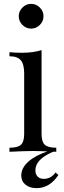

<svg xmlns="http://www.w3.org/2000/svg" viewBox="-20 -785 333 993"><path d="M186 -746Q205 -727 205 -701Q205 -675 186 -656Q167 -637 141 -637Q115 -637 96 -656Q77 -675 77 -701Q77 -727 96 -746Q115 -765 141 -765Q167 -765 186 -746ZM271 -21V0Q190 -4 150 -4Q110 -4 29 0V-21Q72 -21 88.5 -36.5Q105 -52 105 -93V-406Q105 -453 87.5 -473.5Q70 -494 29 -494V-515Q61 -512 91 -512Q153 -512 195 -526V-93Q195 -52 211.5 -36.5Q228 -21 271 -21ZM250 2Q163 40 163 96Q163 116 174.5 128Q186 140 206 140Q244 140 267 107L282 120Q237 188 169 188Q133 188 111.5 170Q90 152 90 123Q90 84 126 51.5Q162 19 228 -3H260Q256 1 250 2Z"/></svg>

Font: Playfair Display
Style: Regular
Weight: 400
Designer: Claus Eggers S?rensen
Foundry: Claus Eggers S?rensen
Version: Version 1.003